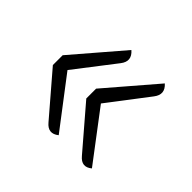

<svg xmlns="http://www.w3.org/2000/svg" viewBox="-100 -610 650 650"><g transform="rotate(45 225.0 -285.5)"><path d="M230 -102Q200 -78 175 -108L48 -256V-303L200 -480Q230 -454 206 -423L95 -279L230 -102ZM389 -102Q360 -78 335 -108L208 -256V-303L360 -480Q389 -454 365 -423L255 -279L389 -102Z"/></g></svg>

Font: Swei Half Moon CJK SC
Style: Light
Weight: 300
Version: Version 2.071